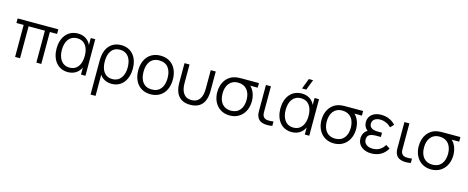

<svg xmlns="http://www.w3.org/2000/svg" viewBox="-44 -1640 6680 2740"><g transform="rotate(15 3296.0 -270.0)"><path d="M206.5 0V-472H447.5V0H520.5V-472H627.5V-540H26.5V-472H133.5V0Z M914.5 15C1004 15 1073.5 -29.5 1107 -105V0H1173V-540H1107V-436.5C1074 -511 1006.5 -555 916.5 -555C761.5 -555 674 -431.5 674 -270C674 -108.5 761.5 15 914.5 15ZM922 -53.5C808 -53.5 752 -148 752 -270.5C752 -396.5 809.5 -486.5 922.5 -486.5C1035 -486.5 1090.5 -397.5 1090.5 -270.5C1090.5 -145.5 1035.5 -53.5 922 -53.5Z M1386.5 240V-73.5C1419.5 -20.5 1482.5 15 1561.5 15C1712 15 1800.5 -108.5 1800.5 -271.5C1800.5 -431.5 1715.5 -555 1556 -555C1415 -555 1330.5 -458.5 1316.5 -324.5C1313.5 -302.5 1312.5 -273.5 1312.5 -237.5V240ZM1553.5 -53.5C1439.5 -53.5 1386 -144.5 1386 -271.5C1386 -398 1439 -486.5 1553.5 -486.5C1669.5 -486.5 1725 -396.5 1725 -271C1725 -145.5 1667 -53.5 1553.5 -53.5Z M2136 15C2296 15 2392 -100.5 2392 -270.5C2392 -437.5 2298 -555 2136 -555C1978 -555 1880.5 -440.5 1880.5 -270.5C1880.5 -103 1975 15 2136 15ZM2136 -55.5C2019 -55.5 1958.5 -140.5 1958.5 -270.5C1958.5 -396.5 2015 -484.5 2136 -484.5C2255 -484.5 2314 -400.5 2314 -270.5C2314 -143 2256 -55.5 2136 -55.5Z M2492 -246.5C2492 -110 2547.5 13.5 2722.5 13.5C2897.5 13.5 2953.5 -110 2953.5 -246.5V-540H2879.5V-264.5C2879.5 -145.5 2836 -56.5 2722.5 -56.5C2609.5 -56.5 2566 -145.5 2566 -264.5V-540H2492Z M3305.5 15C3461 15 3561.5 -102.5 3561.5 -263C3561.5 -350.5 3531 -425.5 3481.5 -472H3591.5V-540H3359C3320.5 -540 3282.5 -540 3254.5 -535C3128 -512.5 3050 -407 3050 -263C3050 -102.5 3150 15 3305.5 15ZM3305.5 -55.5C3192 -55.5 3128 -138 3128 -263C3128 -380 3186.5 -470.5 3305.5 -469.5C3422.5 -469 3483.5 -383.5 3483.5 -263C3483.5 -140.5 3422.5 -55.5 3305.5 -55.5Z M3818 4.5C3850.5 9.5 3898.5 8.5 3934 0V-64.5C3906 -59 3873 -57.5 3844.5 -60.5C3816 -63.5 3794 -74.5 3779.5 -100.5C3766 -126.5 3768.5 -152.5 3768.5 -198.5V-540H3695V-195.5C3695 -140 3692.5 -102.5 3713 -63.5C3736 -20 3774 -1.5 3818 4.5Z M4205 -625H4268L4327.5 -780H4264.5ZM4221 15C4310.5 15 4380 -29.5 4413.5 -105V0H4479.5V-540H4413.5V-436.5C4380.5 -511 4313 -555 4223 -555C4068 -555 3980.5 -431.5 3980.5 -270C3980.5 -108.5 4068 15 4221 15ZM4228.5 -53.5C4114.5 -53.5 4058.5 -148 4058.5 -270.5C4058.5 -396.5 4116 -486.5 4229 -486.5C4341.5 -486.5 4397 -397.5 4397 -270.5C4397 -145.5 4342 -53.5 4228.5 -53.5Z M4845 15C5000.5 15 5101 -102.5 5101 -263C5101 -350.5 5070.5 -425.5 5021 -472H5131V-540H4898.5C4860 -540 4822 -540 4794 -535C4667.5 -512.5 4589.5 -407 4589.5 -263C4589.5 -102.5 4689.5 15 4845 15ZM4845 -55.5C4731.5 -55.5 4667.5 -138 4667.5 -263C4667.5 -380 4726 -470.5 4845 -469.5C4962 -469 5023 -383.5 5023 -263C5023 -140.5 4962 -55.5 4845 -55.5Z M5396.5 15C5505.5 15 5588 -35 5634 -120L5575 -157.5C5536 -91 5477 -55.5 5401 -55.5C5321.5 -55.5 5269.5 -94.5 5269.5 -158.5C5269.5 -224.5 5315.5 -247.5 5407.5 -247.5H5471.5V-310.5H5408C5333.5 -310.5 5284 -336 5284 -394.5C5284 -456 5336.5 -485 5400 -485C5464 -485 5523.5 -455.5 5562 -414.5L5609 -464C5555.5 -523 5482.5 -555 5394.5 -555C5290.5 -555 5208.5 -497.5 5208.5 -399.5C5208.5 -349 5229 -310 5266 -282C5217.5 -258 5194.5 -203.5 5194.5 -151.5C5194.5 -48.5 5282.5 15 5396.5 15Z M5864 4.5C5896.5 9.5 5944.5 8.5 5980 0V-64.5C5952 -59 5919 -57.5 5890.5 -60.5C5862 -63.5 5840 -74.5 5825.5 -100.5C5812 -126.5 5814.5 -152.5 5814.5 -198.5V-540H5741V-195.5C5741 -140 5738.5 -102.5 5759 -63.5C5782 -20 5820 -1.5 5864 4.5Z M6282 15C6437.5 15 6538 -102.5 6538 -263C6538 -350.5 6507.5 -425.5 6458 -472H6568V-540H6335.5C6297 -540 6259 -540 6231 -535C6104.5 -512.5 6026.5 -407 6026.5 -263C6026.5 -102.5 6126.5 15 6282 15ZM6282 -55.5C6168.5 -55.5 6104.5 -138 6104.5 -263C6104.5 -380 6163 -470.5 6282 -469.5C6399 -469 6460 -383.5 6460 -263C6460 -140.5 6399 -55.5 6282 -55.5Z"/></g></svg>

Font: Manrope
Style: Regular
Weight: 400
Designer: Mikhail Sharanda
Foundry: Mikhail Sharanda
Version: Version 4.505